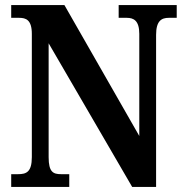

<svg xmlns="http://www.w3.org/2000/svg" viewBox="-20 -734 727 754"><path d="M24 0H252V-50H220C189 -50 171 -58 171 -117V-564L499 0H593V-597C593 -652 614 -664 643 -664H674V-714H446V-664H478C505 -664 527 -653 527 -601V-200L233 -714H24V-664H55C82 -664 105 -656 105 -601V-117C105 -58 83 -50 51 -50H24Z"/></svg>

Font: Noto Serif Thai Condensed
Style: Bold
Weight: 700
Width: 3
Designer: Monotype Design Team
Foundry: Monotype Imaging Inc.
Version: Version 2.002